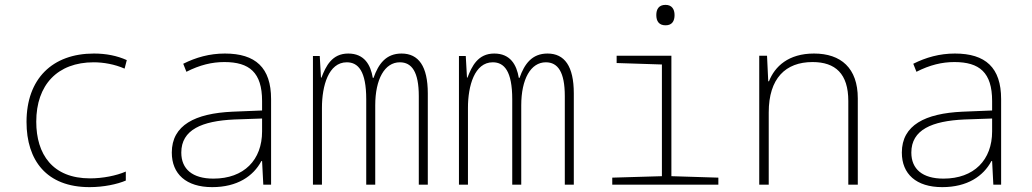

<svg xmlns="http://www.w3.org/2000/svg" viewBox="-20 -759 4240 789"><path d="M348 10C406 10 462 -2 497 -17V-54C458 -37 402 -26 350 -26C196 -26 129 -125 129 -259C129 -410 216 -503 365 -503C405 -503 451 -495 492 -477L501 -512C461 -530 416 -539 366 -539C195 -539 89 -435 89 -258C89 -100 171 10 348 10Z M852 10C955 10 1021 -35 1054 -97H1057L1062 0H1094V-352C1094 -481 1030 -539 904 -539C841 -539 785 -523 733 -497L746 -464C801 -492 851 -504 902 -504C1005 -504 1057 -461 1057 -344V-305L935 -300C782 -293 686 -245 686 -132C686 -44 745 10 852 10ZM857 -25C771 -25 725 -64 725 -132C725 -226 810 -262 943 -268L1057 -272V-219C1057 -102 983 -25 857 -25Z M1266 0H1303V-316C1303 -406 1330 -503 1405 -503C1452 -503 1485 -467 1485 -351V0H1522V-326C1522 -434 1561 -503 1623 -503C1672 -503 1701 -464 1701 -364V0H1738V-375C1738 -487 1700 -539 1630 -539C1566 -539 1535 -496 1515 -439H1512C1503 -493 1477 -539 1411 -539C1344 -539 1319 -487 1301 -440H1299L1294 -529H1266Z M1866 0H1903V-316C1903 -406 1930 -503 2005 -503C2052 -503 2085 -467 2085 -351V0H2122V-326C2122 -434 2161 -503 2223 -503C2272 -503 2301 -464 2301 -364V0H2338V-375C2338 -487 2300 -539 2230 -539C2166 -539 2135 -496 2115 -439H2112C2103 -493 2077 -539 2011 -539C1944 -539 1919 -487 1901 -440H1899L1894 -529H1866Z M2715 -655C2743 -655 2752 -674 2752 -697C2752 -721 2741 -739 2715 -739C2687 -739 2677 -721 2677 -697C2677 -672 2688 -655 2715 -655ZM2496 0H2932V-29L2739 -35V-530H2514V-500L2700 -494V-35L2496 -29Z M3100 0H3139V-297C3139 -437 3208 -504 3319 -504C3413 -504 3466 -456 3466 -344V0H3505V-355C3505 -479 3436 -539 3325 -539C3220 -539 3164 -486 3140 -425H3137L3132 -530H3100Z M3852 10C3955 10 4021 -35 4054 -97H4057L4062 0H4094V-352C4094 -481 4030 -539 3904 -539C3841 -539 3785 -523 3733 -497L3746 -464C3801 -492 3851 -504 3902 -504C4005 -504 4057 -461 4057 -344V-305L3935 -300C3782 -293 3686 -245 3686 -132C3686 -44 3745 10 3852 10ZM3857 -25C3771 -25 3725 -64 3725 -132C3725 -226 3810 -262 3943 -268L4057 -272V-219C4057 -102 3983 -25 3857 -25Z"/></svg>

Font: Noto Sans Mono ExtraLight
Style: Regular
Weight: 200
Designer: Monotype Design Team
Foundry: Monotype Imaging Inc.
Version: Version 2.014